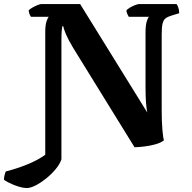

<svg xmlns="http://www.w3.org/2000/svg" viewBox="-94 -724 942 944"><path d="M38.5 200.5Q14 200.5 -19.8 187.5Q-53.5 174.5 -74.5 160Q-74.5 148.5 -71.5 136.8Q-68.5 125 -65.5 119Q-7 104 43.5 83Q94 62 128.5 37V-566.5Q128.5 -600.5 134.8 -619Q141 -637.5 146 -641.5H58.5Q54.5 -646 51.2 -654.5Q48 -663 47 -673Q52.5 -679.5 65 -686.5Q77.5 -693.5 90.2 -698.8Q103 -704 108.5 -704H300L630 -171Q626 -192 623.8 -220.5Q621.5 -249 621.5 -302V-564Q621.5 -598 627.2 -617.8Q633 -637.5 639 -641.5H539Q537 -645.5 532.8 -653.5Q528.5 -661.5 527.5 -673Q532.5 -679.5 545 -686.8Q557.5 -694 570.5 -699Q583.5 -704 589 -704H774Q779 -698 783 -685.8Q787 -673.5 787 -659L749.5 -647.5Q730.5 -642 720 -633.8Q709.5 -625.5 705.2 -607.5Q701 -589.5 701 -554.5V-180.5Q701 -125 704.5 -85.5Q708 -46 712 -34Q697 -22 670.2 -14.5Q643.5 -7 615.5 -3.8Q587.5 -0.5 567.5 0L265.5 -489Q241.5 -529 230 -556.2Q218.5 -583.5 217.5 -594.5H212Q211 -588.5 209.5 -572.8Q208 -557 208 -525V59.5Q200 83.5 179.2 108.2Q158.5 133 132.2 154Q106 175 80.8 187.8Q55.5 200.5 38.5 200.5Z"/></svg>

Font: Texturina Medium
Style: Regular
Weight: 500
Designer: Guillermo Torres Carreño
Foundry: Omnibus-Type
Version: Version 1.003